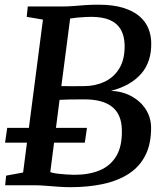

<svg xmlns="http://www.w3.org/2000/svg" viewBox="-20 -770 686 798"><path d="M272.5 8Q248.5 8 221.5 6Q194.5 4 169.2 2Q144 0 125 0H1.5L5.5 -40L76 -53L158.5 -688.5L91 -700L95.5 -743H232.5Q262 -743 286.2 -745Q310.5 -747 334.8 -748.8Q359 -750.5 388.5 -750.5Q450 -750.5 492 -737.5Q534 -724.5 559.5 -702.5Q585 -680.5 596.5 -652.2Q608 -624 608.5 -593.5Q610.5 -513.5 566.8 -463.5Q523 -413.5 441.5 -392.5Q489 -390.5 526.5 -370Q564 -349.5 585.8 -315.8Q607.5 -282 608 -240Q608.5 -173.5 585 -126Q561.5 -78.5 517 -49Q472.5 -19.5 410.5 -5.8Q348.5 8 272.5 8ZM289.5 -43.5Q350 -43.5 394.8 -62.2Q439.5 -81 463.8 -122Q488 -163 486.5 -229.5Q485.5 -294.5 446.2 -325.8Q407 -357 331.5 -357Q294 -357 270 -356.5Q246 -356 227.5 -355L189 -54.5Q200.5 -50.5 218.8 -48.2Q237 -46 256.5 -44.8Q276 -43.5 289.5 -43.5ZM235 -412Q257.5 -411.5 281.5 -411.8Q305.5 -412 328 -412Q375 -412 414 -430Q453 -448 476 -485.8Q499 -523.5 498 -582.5Q497 -621 482.2 -647Q467.5 -673 437.2 -686.5Q407 -700 359 -700Q349.5 -700 333.5 -699.2Q317.5 -698.5 300.8 -696.8Q284 -695 271.5 -693ZM1 -177 10 -238.5H341.5L332.5 -177Z"/></svg>

Font: Merriweather 28pt Medium
Style: Italic
Weight: 500
Italic angle: -7.8°
Version: Version 2.101